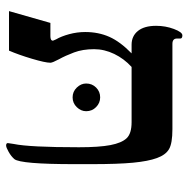

<svg xmlns="http://www.w3.org/2000/svg" viewBox="-14 -614 637 650"><g transform="rotate(90 305.0 -288.5)"><path d="M535.2 -279.8V-221.7Q535.2 -39.1 518.1 -18.1Q508.8 -7.3 493.7 1.2Q478.5 9.8 472.2 9.8Q463.9 9.8 463.9 3.9L466.8 -15.6Q478 -68.8 478 -236.8Q478 -305.2 470.7 -343.3Q463.4 -381.3 447.5 -398.2Q431.6 -415 393.1 -415H206.1Q178.2 -389.6 162.1 -356.2Q146 -322.8 146 -288.1Q146 -249.5 157 -220.2Q168 -190.9 180.2 -168.9Q191.9 -147 191.9 -140.1Q191.9 -123 178.5 -77.9Q165 -32.7 150.9 0H17.1L57.1 -140.1H102.1Q117.2 -140.1 117.2 -148.9L112.8 -159.2Q102.5 -176.8 95.2 -203.6Q87.9 -230.5 87.9 -257.8Q87.9 -302.7 104.2 -339.6Q120.6 -376.5 160.2 -415H130.9Q101.6 -415 84.2 -436.5Q66.9 -458 66.9 -498Q66.9 -529.8 77.6 -558.3Q88.4 -586.9 99.1 -586.9Q109.9 -586.9 109.9 -580.1V-568.8Q109.9 -553.2 127.9 -553.2H417Q464.8 -553.2 484.4 -541.7Q503.9 -530.3 514.6 -500.7Q525.4 -471.2 530.3 -419.9Q535.2 -368.7 535.2 -279.8ZM262.2 -261.2Q262.2 -281.2 275.9 -294.9Q289.6 -308.6 309.1 -308.6Q328.1 -308.6 342 -294.9Q356 -281.2 356 -261.2Q356 -243.7 342.3 -229.5Q328.6 -215.3 309.1 -215.3Q289.6 -215.3 275.9 -229.5Q262.2 -243.7 262.2 -261.2Z"/></g></svg>

Font: Tinos
Style: Bold
Weight: 700
Designer: Steve Matteson
Foundry: Monotype Imaging Inc.
Version: Version 1.23